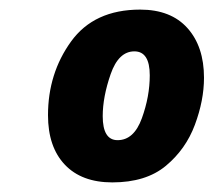

<svg xmlns="http://www.w3.org/2000/svg" viewBox="-20 -741 445 400"><path d="M214 -361Q284 -361 325.5 -395.5Q367 -430 386 -481Q405 -532 405 -579Q405 -644 370.5 -682.5Q336 -721 272 -721Q176 -721 128 -654.5Q80 -588 80 -501Q80 -435 115 -398Q150 -361 214 -361ZM225 -449Q194 -449 194 -499Q194 -539 210.5 -586.5Q227 -634 260 -634Q292 -634 292 -584Q292 -540 275.5 -494.5Q259 -449 225 -449Z"/></svg>

Font: Noto Sans Display Extra
Style: Italic
Weight: 800
Italic angle: -12°
Designer: Monotype Design Team
Foundry: Monotype Imaging Inc.
Version: Version 1.900